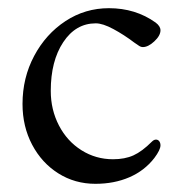

<svg xmlns="http://www.w3.org/2000/svg" viewBox="-20 -434 447 469"><path d="M35 -180Q35 -244 63.5 -297.5Q92 -351 140 -382.5Q188 -414 246 -414Q311 -414 360 -379Q372 -370 372 -360Q372 -347 357 -333Q342 -319 329 -319Q324 -319 319 -322.5Q314 -326 308 -330Q283 -349 257 -363Q231 -377 214 -377Q165 -377 134.5 -331Q104 -285 104 -212Q104 -166 124 -127.5Q144 -89 179 -67Q214 -45 256 -45Q285 -45 306 -54.5Q327 -64 351 -88Q356 -93 361 -93Q366 -93 369 -89Q372 -85 372 -79Q372 -68 357 -48Q333 -17 296 -1Q259 15 213 15Q163 15 122.5 -10.5Q82 -36 58.5 -80.5Q35 -125 35 -180Z"/></svg>

Font: EB Garamond
Style: Regular
Weight: 400
Designer: Georg Duffner and Octavio Pardo
Foundry: Georg Duffner
Version: Version 1.000; ttfautohint (v1.6)